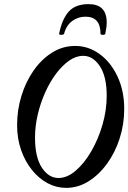

<svg xmlns="http://www.w3.org/2000/svg" viewBox="-20 -899 623 932"><path d="M301 13Q254 13 211.5 -9.5Q169 -32 135.5 -73.5Q102 -115 82.5 -170.5Q63 -226 63 -292Q63 -365 84 -433.5Q105 -502 143 -556.5Q181 -611 232.5 -643.5Q284 -676 345 -676Q409 -676 463 -637Q517 -598 550 -528.5Q583 -459 583 -370Q583 -296 561 -227.5Q539 -159 500 -105Q461 -51 410 -19Q359 13 301 13ZM264 -35Q306 -35 347.5 -70.5Q389 -106 423 -164.5Q457 -223 477.5 -293.5Q498 -364 498 -434Q498 -528 464.5 -578Q431 -628 384 -628Q349 -628 315.5 -604.5Q282 -581 252 -541Q222 -501 199 -449.5Q176 -398 163 -342Q150 -286 150 -231Q150 -136 183 -85.5Q216 -35 264 -35ZM267 -735Q281 -806 313.5 -842.5Q346 -879 410 -879Q498 -879 498 -790Q498 -777 496 -763.5Q494 -750 491 -735Q490 -730 479 -730Q468 -730 468 -735Q468 -818 395 -818Q359 -818 330.5 -797Q302 -776 291 -735Q289 -730 277.5 -730Q266 -730 267 -735Z"/></svg>

Font: Junicode Two Beta Condensed Medium
Style: Italic
Weight: 500
Width: 3
Italic angle: -9°
Version: Version 1.053; ttfautohint (v1.8.4)